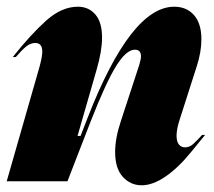

<svg xmlns="http://www.w3.org/2000/svg" viewBox="-30 -540 637 572"><path d="M96 -386Q96 -412 75 -412Q61 -412 48 -401.5Q35 -391 17 -370H8Q62 -438 108 -479Q154 -520 202 -520Q234 -520 254 -497Q274 -474 274 -428Q274 -388 258 -333L201 -135H210L231 -189Q360 -520 489 -520Q526 -520 548 -495Q570 -470 570 -423Q570 -385 556 -342L506 -186Q496 -156 496 -136Q496 -118 503 -109.5Q510 -101 521 -101Q534 -101 544.5 -110Q555 -119 572 -138H581Q575 -131 538 -85.5Q501 -40 463 -14Q425 12 392 12Q359 12 336 -13Q313 -38 313 -87Q313 -128 330 -179L385 -347Q390 -364 390 -372Q390 -392 372 -392Q346 -392 315.5 -342.5Q285 -293 240 -178L171 0H-10L88 -342Q96 -372 96 -386Z"/></svg>

Font: Nyght Serif Dark Italic
Style: Regular
Weight: 800
Italic angle: -16°
Designer: Maksym Kobuzan
Version: Version 0.400